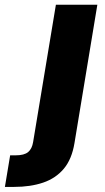

<svg xmlns="http://www.w3.org/2000/svg" viewBox="-129 -562 430 787"><path d="M100.1 -542.5H270L176.3 24.4Q165.5 90.3 132.6 129.6Q99.6 168.9 47.9 186.5Q-3.9 204.1 -70.8 204.1H-108.9L-87.4 74.7H-64.9Q-29.8 74.7 -13.7 61.3Q2.4 47.9 6.8 20Z"/></svg>

Font: Inter 16pt ExtraBold
Style: Italic
Weight: 800
Italic angle: -9.3988°
Version: Version 4.001;git-66647c0bb